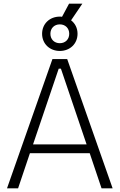

<svg xmlns="http://www.w3.org/2000/svg" viewBox="-20 -1020 648 1040"><path d="M304 -744C359 -744 400 -783 400 -837C400 -868 387 -893 365 -910L426 -1000H354L316 -929C312 -930 308 -930 304 -930C249 -930 208 -891 208 -837C208 -783 249 -744 304 -744ZM304 -888C334 -888 355 -867 355 -837C355 -807 334 -786 304 -786C274 -786 253 -807 253 -837C253 -867 274 -888 304 -888ZM344 -700H264L18 0H78L142 -190H466L530 0H590ZM159 -238 298 -648H310L449 -238Z"/></svg>

Font: Space Text Light
Style: Regular
Weight: 300
Designer: Florian Karsten (Space Text), Colophon Foundry (Space Mono)
Foundry: Florian Karsten
Version: Version 1.003;PS 001.003;hotconv 1.0.88;makeotf.lib2.5.64775